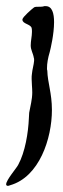

<svg xmlns="http://www.w3.org/2000/svg" viewBox="-55 -414 206 625"><path d="M94 -394H89C80 -390 62 -394 56 -390C49 -385 19 -359 18 -351V-350C18 -336 44 -336 48 -323C49 -319 49 -315 49 -310C49 -296 45 -281 45 -266C45 -251 53 -240 55 -226C56 -224 56 -222 56 -220V-216C55 -203 50 -187 49 -174C48 -169 48 -163 48 -157C48 -143 50 -128 50 -113C50 -91 44 -69 40 -47C40 -41 39 -35 39 -29C37 18 27 81 4 123C-1 133 -35 172 -35 186C-35 189 -33 191 -29 191C-27 191 -25 190 -22 189C73 162 114 37 114 -56C114 -111 100 -145 99 -184C98 -186 98 -189 98 -192C98 -208 101 -225 107 -245C110 -257 121 -303 121 -342C121 -370 115 -394 94 -394Z"/></svg>

Font: Ancial
Style: Regular
Weight: 400
Designer: Daytona Mess (Anne-Dauphine Borione)
Foundry: Daytona Mess (Anne-Dauphine Borione)
Version: Version 1.000;Glyphs 3.2 (3192)